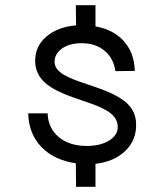

<svg xmlns="http://www.w3.org/2000/svg" viewBox="-20 -720 640 742"><path d="M349 2H274L273 -89Q189 -101 140 -152Q91 -203 89 -282H164Q166 -224 208 -189.5Q250 -155 320 -156Q371 -157 403.5 -178Q436 -199 435 -231Q434 -260 409 -281Q384 -302 325 -322L262 -344Q185 -371 151.5 -402.5Q118 -434 116 -480Q114 -539 158 -577.5Q202 -616 274 -622L273 -700H349V-618Q418 -606 458.5 -561Q499 -516 501 -446L426 -445Q419 -495 384 -524Q349 -553 296 -553Q248 -553 219 -532Q190 -511 191 -479Q192 -457 213.5 -440Q235 -423 286 -405L350 -383Q433 -355 469 -322.5Q505 -290 506 -242Q508 -179 464.5 -137Q421 -95 349 -87Z"/></svg>

Font: Orbit
Style: Regular
Weight: 400
Designer: Sooun Cho
Foundry: JAMO
Version: Version 1.000; ttfautohint (v1.8.4.7-5d5b);gftools[0.9.29]